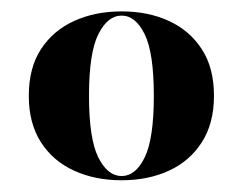

<svg xmlns="http://www.w3.org/2000/svg" viewBox="-20 -602 420 332"><path d="M190.3 -290.3Q144.4 -290.3 108.1 -306.9Q71.8 -323.4 50.8 -356Q29.8 -388.7 29.8 -436.3Q29.8 -484.7 50.8 -516.9Q71.8 -549.2 108.1 -565.7Q144.4 -582.3 190.3 -582.3Q236.3 -582.3 272.2 -565.7Q308.1 -549.2 329 -516.9Q350 -484.7 350 -436.3Q350 -388.7 329 -356Q308.1 -323.4 272.2 -306.9Q236.3 -290.3 190.3 -290.3ZM190.3 -297.6Q214.5 -297.6 230.2 -329.8Q246 -362.1 246 -436.3Q246 -510.5 230.2 -542.7Q214.5 -575 190.3 -575Q166.1 -575 150 -542.7Q133.9 -510.5 133.9 -436.3Q133.9 -362.1 150 -329.8Q166.1 -297.6 190.3 -297.6Z"/></svg>

Font: Playfair 144pt SemiCondensed ExtraBold
Style: Regular
Weight: 800
Width: 4
Designer: Claus Eggers Sørensen
Foundry: Claus Eggers Sørensen
Version: Version 2.203